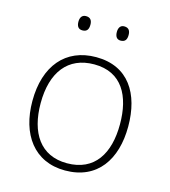

<svg xmlns="http://www.w3.org/2000/svg" viewBox="-108 -800 797 898"><g transform="rotate(15 290.5 -351.5)"><path d="M170 -679C170 -658 178 -644 198 -644C221 -644 228 -658 228 -679C228 -698 221 -713 198 -713C178 -713 170 -698 170 -679ZM356 -679C356 -658 364 -644 383 -644C406 -644 413 -658 413 -679C413 -698 406 -713 383 -713C364 -713 356 -698 356 -679ZM522 -265C522 -423 451 -540 294 -540C146 -540 58 -435 58 -265C58 -104 139 10 289 10C445 10 522 -105 522 -265ZM98 -265C98 -415 167 -505 294 -505C429 -505 482 -401 482 -265C482 -124 423 -25 289 -25C160 -25 98 -122 98 -265Z"/></g></svg>

Font: Noto Sans Sinhala UI ExtraLight
Style: Regular
Weight: 200
Designer: Jelle Bosma - Monotype Design Team
Foundry: Monotype Imaging Inc.
Version: Version 2.006